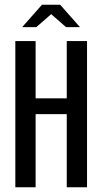

<svg xmlns="http://www.w3.org/2000/svg" viewBox="-20 -794 434 814"><path d="M45 -620H131V-377H263V-620H349V0H263V-310H131V0H45ZM74 -679 158 -774H235L319 -679H260L197 -734L134 -679Z"/></svg>

Font: Smooch Sans SemiBold
Style: Bold
Weight: 600
Designer: Robert E. Leuschke
Foundry: Robert E. Leuschke
Version: Version 1.010; ttfautohint (v1.8.3)